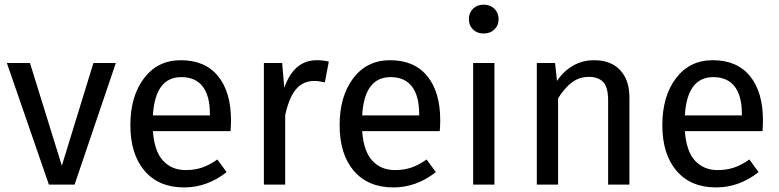

<svg xmlns="http://www.w3.org/2000/svg" viewBox="-20 -800 3377 832"><path d="M481.9 -526.9 303.2 0H191.9L9.8 -526.9H109.9L248 -82L384.8 -526.9Z M981 -278.8Q981 -256.3 979 -231.9H642.6Q648.9 -144.5 686.5 -103.8Q724.1 -63 784.7 -63Q823.2 -63 855.2 -73.7Q887.2 -84.5 921.9 -108.9L961.9 -54.2Q877.9 12.2 777.8 12.2Q668 12.2 606.4 -59.8Q544.9 -131.8 544.9 -257.8Q544.9 -382.8 604 -460.9Q663.1 -539.1 763.7 -539.1Q868.7 -539.1 924.8 -470.2Q981 -401.4 981 -278.8ZM889.6 -299.8V-306.2Q889.6 -384.3 858.4 -425Q827.1 -465.8 765.6 -465.8Q652.3 -465.8 642.6 -299.8Z M1352.5 -539.1Q1380.4 -539.1 1404.8 -533.2L1387.7 -442.9Q1361.3 -449.2 1341.8 -449.2Q1293 -449.2 1262.7 -413.3Q1232.4 -377.4 1215.8 -300.8V0H1123.5V-526.9H1202.6L1211.9 -419.9Q1253.9 -539.1 1352.5 -539.1Z M1887.7 -278.8Q1887.7 -256.3 1885.7 -231.9H1549.3Q1555.7 -144.5 1593.3 -103.8Q1630.9 -63 1691.4 -63Q1730 -63 1762 -73.7Q1793.9 -84.5 1828.6 -108.9L1868.7 -54.2Q1784.7 12.2 1684.6 12.2Q1574.7 12.2 1513.2 -59.8Q1451.7 -131.8 1451.7 -257.8Q1451.7 -382.8 1510.7 -460.9Q1569.8 -539.1 1670.4 -539.1Q1775.4 -539.1 1831.5 -470.2Q1887.7 -401.4 1887.7 -278.8ZM1796.4 -299.8V-306.2Q1796.4 -384.3 1765.1 -425Q1733.9 -465.8 1672.4 -465.8Q1559.1 -465.8 1549.3 -299.8Z M2075.7 -779.8Q2104.5 -779.8 2122.6 -762Q2140.6 -744.1 2140.6 -716.8Q2140.6 -689.9 2122.6 -672.4Q2104.5 -654.8 2075.7 -654.8Q2047.4 -654.8 2029.5 -672.4Q2011.7 -689.9 2011.7 -716.8Q2011.7 -744.1 2029.5 -762Q2047.4 -779.8 2075.7 -779.8ZM2122.6 -526.9V0H2030.3V-526.9Z M2554.2 -539.1Q2627 -539.1 2667.2 -496.3Q2707.5 -453.6 2707.5 -377.9V0H2615.2V-365.2Q2615.2 -421.4 2594.2 -444.1Q2573.2 -466.8 2532.2 -466.8Q2490.2 -466.8 2458.5 -443.1Q2426.8 -419.4 2398.4 -374V0H2306.2V-526.9H2385.3L2393.6 -449.2Q2421.4 -491.2 2462.6 -515.1Q2503.9 -539.1 2554.2 -539.1Z M3286.1 -278.8Q3286.1 -256.3 3284.2 -231.9H2947.8Q2954.1 -144.5 2991.7 -103.8Q3029.3 -63 3089.8 -63Q3128.4 -63 3160.4 -73.7Q3192.4 -84.5 3227.1 -108.9L3267.1 -54.2Q3183.1 12.2 3083 12.2Q2973.1 12.2 2911.6 -59.8Q2850.1 -131.8 2850.1 -257.8Q2850.1 -382.8 2909.2 -460.9Q2968.3 -539.1 3068.8 -539.1Q3173.8 -539.1 3230 -470.2Q3286.1 -401.4 3286.1 -278.8ZM3194.8 -299.8V-306.2Q3194.8 -384.3 3163.6 -425Q3132.3 -465.8 3070.8 -465.8Q2957.5 -465.8 2947.8 -299.8Z"/></svg>

Font: FiraGO
Style: Regular
Weight: 400
Designer: bBox Type
Foundry: bBox Type GmbH
Version: Version 1.001;PS 001.001;hotconv 1.0.88;makeotf.lib2.5.64775